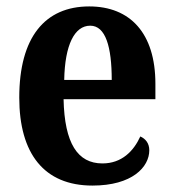

<svg xmlns="http://www.w3.org/2000/svg" viewBox="-20 -568 540 598"><path d="M268 10C392 10 445 -48 445 -100C445 -122 433 -136 417 -143C396 -97 359 -59 299 -59C222 -59 181 -121 178 -259H464V-307C464 -465 385 -548 258 -548C120 -548 40 -452 40 -264C40 -90 117 10 268 10ZM328 -319H180C182 -428 212 -488 261 -488C309 -488 328 -422 328 -319Z"/></svg>

Font: Noto Serif Armenian Condensed
Style: Bold
Weight: 700
Width: 3
Designer: Monotype Design Team
Foundry: Monotype Imaging Inc.
Version: Version 2.008